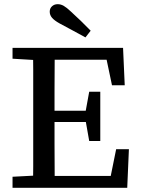

<svg xmlns="http://www.w3.org/2000/svg" viewBox="-20 -899 678 919"><path d="M40 0V-53L174 -60H187V0ZM138 0Q139 -52 139 -103.5Q139 -155 139 -207Q139 -259 139 -311V-360Q139 -411 139 -463Q139 -515 139 -567Q139 -619 138 -670H242Q242 -619 241.5 -567.5Q241 -516 241 -464Q241 -412 241 -360V-317Q241 -263 241 -209.5Q241 -156 241.5 -104Q242 -52 242 0ZM187 0V-57H544L503 -22L536 -185H597L589 0ZM191 -315V-369H430V-315ZM407 -224 388 -332V-356L407 -460H460V-224ZM40 -618V-670H187V-610H174ZM516 -491 483 -648 524 -613H187V-670H569L577 -491ZM414 -752 389 -720Q357 -737 326.5 -754Q296 -771 265 -787Q240 -801 229 -814Q218 -827 218 -843Q218 -859 229 -869Q240 -879 256 -879Q271 -879 285 -871Q299 -863 319 -844Q343 -822 367 -799Q391 -776 414 -752Z"/></svg>

Font: Source Serif 4
Style: Regular
Weight: 400
Designer: Frank Grießhammer
Foundry: Adobe Systems Incorporated
Version: Version 4.004;hotconv 1.0.116;makeotfexe 2.5.65601